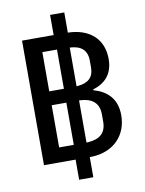

<svg xmlns="http://www.w3.org/2000/svg" viewBox="-99 -879 798 1060"><g transform="rotate(-10 300.0 -349.0)"><path d="M257.1 112.9H336.6V0H346.6C473 -4.3 547.9 -86.3 547.9 -198.2C547.9 -291.2 494.7 -339.1 419.7 -360.4V-364.3C487.9 -385.3 533.4 -430.8 533.4 -516C533.4 -627.1 458.5 -695.3 336.6 -697.8V-811.1H257.1V-698.2H79.9V0H257.1ZM179.3 -82V-318.5H261.4V-82ZM179.3 -396.3V-616.1H261.4V-396.3ZM332.7 -82.4V-318.5L339.1 -318.2C407.3 -314.6 443.5 -283.4 443.5 -220.9V-179.7C443.5 -118.3 409.4 -87.7 344.1 -82.7ZM332.7 -397.7V-614.7C390.6 -612.2 429.3 -587.7 429.3 -524.5V-486.2C429.3 -431.5 399.5 -403.8 340.9 -398.4Z"/></g></svg>

Font: Margiela Mono Medium
Style: Regular
Weight: 500
Designer: Mike Abbink, Paul van der Laan, Pieter van Rosmalen
Foundry: Bold Monday
Version: Version 2.003 2021